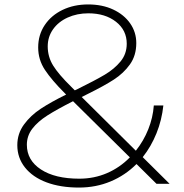

<svg xmlns="http://www.w3.org/2000/svg" viewBox="-20 -751 827 865"><path d="M685 77 595 -12Q544 39 478 66.5Q412 94 336 94Q252 94 189.5 70.5Q127 47 92.5 3.5Q58 -40 58 -97Q58 -149 88 -190Q118 -231 163.5 -261Q209 -291 278 -325L272 -331Q213 -390 182.5 -436Q152 -482 152 -537Q152 -594 181.5 -638Q211 -682 262 -706.5Q313 -731 377 -731Q441 -731 490 -708Q539 -685 566.5 -645.5Q594 -606 594 -557Q594 -501 565.5 -461Q537 -421 493 -392.5Q449 -364 374 -327L348 -314L592 -72Q627 -116 648 -168.5Q669 -221 673 -276H716Q709 -210 685 -150.5Q661 -91 623 -43L744 77ZM317 -344 326 -348Q409 -389 452 -414.5Q495 -440 523 -474Q551 -508 551 -554Q551 -615 502.5 -653Q454 -691 378 -691Q327 -691 285 -672Q243 -653 219 -619Q195 -585 195 -542Q195 -495 219.5 -455.5Q244 -416 300 -361ZM565 -42 309 -295Q236 -258 193 -230.5Q150 -203 125.5 -171Q101 -139 101 -99Q101 -29 164.5 12.5Q228 54 337 54Q404 54 462 29Q520 4 565 -42Z"/></svg>

Font: Gmarket Sans TTF Light
Style: Regular
Weight: 300
Designer: Creative Director : Sungho Lee; Art Director : Kiwoong Choi; Project Manager : Sori Yang, Jongwook Yoon; Font Designer :
Foundry: Sandoll Inc.
Version: Version 1.000;hotconv 1.0.109;makeotfexe 2.5.65596